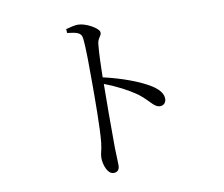

<svg xmlns="http://www.w3.org/2000/svg" viewBox="-85 -862 1170 1005"><g transform="rotate(-10 500.0 -359.5)"><path d="M326 -746 327 -725C380 -719 402 -713 405 -681C411 -631 411 -522 411 -442C411 -366 411 -202 403 -128C399 -90 390 -72 390 -50C390 -16 407 39 440 39C462 39 472 27 472 1C472 -16 470 -46 469 -90C468 -196 469 -360 470 -429C538 -403 592 -374 637 -343C697 -297 708 -263 741 -263C762 -263 773 -280 773 -297C773 -328 747 -353 717 -372C662 -407 567 -442 470 -464C471 -518 473 -592 478 -640C482 -673 500 -677 500 -697C500 -720 432 -758 390 -758C371 -758 352 -752 326 -746Z"/></g></svg>

Font: Harano Aji Mincho KR
Style: Regular
Weight: 400
Foundry: Masamichi Hosoda
Version: HaranoAjiMinchoKR-Regular version 20230610;ttx 4.39.4